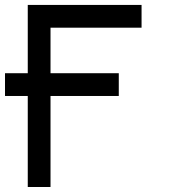

<svg xmlns="http://www.w3.org/2000/svg" viewBox="-20 -747 676 767"><path d="M90.9 -454.5H0V-363.6H90.9V0H181.8V-363.6H454.5V-454.5H181.8V-636.4H545.5V-727.3H90.9Z"/></svg>

Font: Departure Mono
Style: Regular
Weight: 400
Monospace: yes
Designer: Helena Zhang
Version: Version 1.500;Glyphs 3.3.1 (3343)